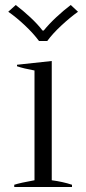

<svg xmlns="http://www.w3.org/2000/svg" viewBox="-20 -748 346 768"><path d="M13 -701 43 -728Q72 -706 101.5 -678.5Q131 -651 150 -626H155Q176 -652 205.5 -679.5Q235 -707 263 -728L292 -701Q260 -678 225.5 -646Q191 -614 169 -584H136Q114 -614 79.5 -646.5Q45 -679 13 -701ZM37 -9Q62 -17 118 -27V-466Q74 -474 48 -483V-489L187 -504V-27Q232 -21 268 -9V0H37Z"/></svg>

Font: Trirong Light
Style: Regular
Weight: 300
Designer: Katatrad Team
Foundry: CadsonDemak
Version: Version 1.001